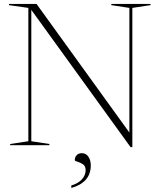

<svg xmlns="http://www.w3.org/2000/svg" viewBox="-20 -735 808 972"><path d="M123.5 -20V-695L25.5 -709V-715H165L635 -64V-695L543.5 -709V-715H742V-709L650 -695V10H641L138.5 -685V-20L230 -6V0H31.5V-6ZM341 204Q375.5 194 394.5 173Q413.5 152 413.5 127Q413.5 105.5 399.8 96.5Q386 87.5 372.2 83.8Q358.5 80 358.5 75.5Q358.5 61 368 50.8Q377.5 40.5 394.5 40.5Q415 40.5 427.2 57.8Q439.5 75 439.5 102.5Q439.5 146.5 414 175Q388.5 203.5 341 216.5Z"/></svg>

Font: Newsreader Display ExtraLight
Style: Regular
Weight: 275
Designer: Hugues Gentile
Foundry: Production Type
Version: Version 1.001